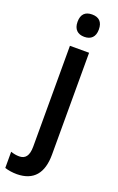

<svg xmlns="http://www.w3.org/2000/svg" viewBox="-226 -797 663 1083"><g transform="rotate(20 106.0 -256.0)"><path d="M62 -685C62 -640 87 -618 126 -618C166 -618 190 -640 190 -685C190 -730 167 -752 126 -752C85 -752 62 -731 62 -685ZM34 240C134 239 183 180 183 68V-543H68V62C68 118 48 141 12 141C-6 141 -21 138 -39 132V229C-19 236 8 240 34 240Z"/></g></svg>

Font: Noto Sans Gujarati UI Condensed SemiBold
Style: Regular
Weight: 600
Width: 3
Designer: Jelle Bosma - Monotype Design Team, Universal Thirst
Foundry: Monotype Imaging Inc.
Version: Version 2.106